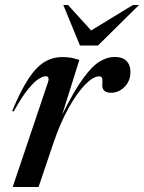

<svg xmlns="http://www.w3.org/2000/svg" viewBox="-20 -752 579 772"><path d="M173 -421.5Q176.5 -431 174.8 -438.2Q173 -445.5 164 -445.5Q152.5 -445.5 134.8 -434.2Q117 -423 92 -392.2Q67 -361.5 35 -303.5L29 -306Q63.5 -388.5 94.8 -435.8Q126 -483 158.8 -502.8Q191.5 -522.5 230 -522.5Q251.5 -522.5 266.2 -519.8Q281 -517 299 -511L230 -291Q277 -385.5 313.5 -435.8Q350 -486 380.5 -504.5Q411 -523 440 -523Q473 -523 488.8 -506.8Q504.5 -490.5 504.5 -463.5Q504.5 -426.5 481 -402.8Q457.5 -379 426.5 -379Q388 -379 391.5 -415Q393 -433.5 390 -439.2Q387 -445 379 -445Q354.5 -445 321.8 -411.2Q289 -377.5 255.5 -317.2Q222 -257 195 -177.5L135 0H31ZM539 -732 374 -569H301.5L234.5 -732H253.5L346.5 -629.5L514.5 -732Z"/></svg>

Font: Newsreader Display Medium
Style: Italic
Weight: 500
Italic angle: -17°
Designer: Hugues Gentile
Foundry: Production Type
Version: Version 1.001